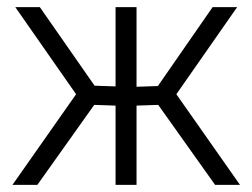

<svg xmlns="http://www.w3.org/2000/svg" viewBox="-20 -520 710 540"><path d="M194 -255 23 -500H92L246 -279L305 -277V-500H364V-276L424 -278L578 -500H647L476 -255L655 0H585L425 -225L364 -223V0H305V-223L245 -225L85 0H15Z"/></svg>

Font: Titillium Web[RUS by Daymarius]
Style: Regular
Weight: 300
Designer: Cyrillization by Daymarius
Foundry: Cyrillization by Daymarius
Version: Version 1.002 September 12, 2018